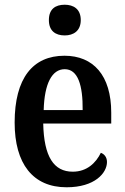

<svg xmlns="http://www.w3.org/2000/svg" viewBox="-20 -783 529 813"><path d="M254 -633C291 -633 322 -652 322 -698C322 -745 291 -763 254 -763C215 -763 187 -745 187 -698C187 -652 215 -633 254 -633ZM262 10C382 10 433 -51 433 -97C433 -118 421 -131 407 -136C386 -93 348 -56 288 -56C208 -56 166 -119 163 -260H451V-306C451 -464 375 -547 253 -547C119 -547 42 -452 42 -264C42 -90 119 10 262 10ZM330 -317H165C168 -429 200 -490 254 -490C310 -490 331 -422 330 -317Z"/></svg>

Font: Noto Serif Bengali Condensed
Style: Regular
Weight: 400
Width: 3
Designer: Juan Bruce, Universal Thirst, Indian Type Foundry and the Monotype Design Team.
Foundry: Monotype Imaging Inc.
Version: Version 2.003